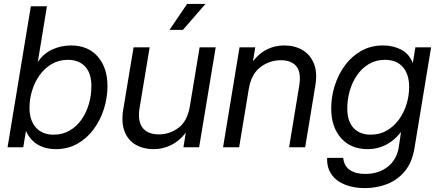

<svg xmlns="http://www.w3.org/2000/svg" viewBox="-20 -760 2264 991"><path d="M267.6 9.8Q215.8 9.8 176.3 -12.7Q136.7 -35.2 114.3 -83.5H113.8L100.1 0H19L139.2 -727.5H222.2L175.3 -440.9H175.8Q206.5 -485.8 252 -505.6Q297.4 -525.4 345.7 -525.4Q434.6 -525.4 484.6 -468Q534.7 -410.6 534.7 -315.9Q534.7 -255.9 516.4 -197.8Q498 -139.6 463.4 -92.8Q428.7 -45.9 379.4 -18.1Q330.1 9.8 267.6 9.8ZM256.8 -64.9Q303.7 -64.9 340.1 -86.4Q376.5 -107.9 401.4 -143.8Q426.3 -179.7 439 -224.4Q451.7 -269 451.7 -315.4Q451.7 -382.8 418.9 -417Q386.2 -451.2 331.1 -451.2Q283.7 -451.2 246.8 -429.4Q210 -407.7 184.3 -371.8Q158.7 -335.9 145.5 -292Q132.3 -248 132.3 -204.1Q132.3 -139.2 165 -102.1Q197.8 -64.9 256.8 -64.9Z M772 9.8Q720.2 9.8 680.7 -12.9Q641.1 -35.6 623 -81.3Q605 -127 616.2 -195.3L669.4 -515.6H752.4L700.2 -201.2Q689.5 -134.3 716.1 -100.3Q742.7 -66.4 800.3 -66.4Q856.9 -66.4 902.3 -101.1Q947.8 -135.7 960.4 -213.9L1010.3 -515.6H1093.3L1007.8 0H926.8L939 -75.2Q905.3 -31.7 863 -11Q820.8 9.8 772 9.8ZM855 -606 945.8 -739.7H1040.5L924.3 -606Z M1263.7 -298.8 1214.4 0H1131.3L1216.3 -515.6H1297.4L1285.6 -443.8Q1318.8 -486.3 1359.6 -505.9Q1400.4 -525.4 1447.3 -525.4Q1500.5 -525.4 1540.8 -502Q1581.1 -478.5 1600.1 -432.4Q1619.1 -386.2 1607.4 -317.4L1555.2 0H1472.2L1524.4 -317.4Q1535.6 -384.3 1510.5 -416.7Q1485.4 -449.2 1429.2 -449.2Q1371.1 -449.2 1323.7 -413.1Q1276.4 -377 1263.7 -298.8Z M1863.8 210.9Q1805.7 210.9 1760.7 193.1Q1715.8 175.3 1691.2 140.4Q1666.5 105.5 1668.5 54.7H1751.5Q1755.4 96.2 1785.2 116.9Q1814.9 137.7 1865.2 137.7Q1935.1 137.7 1981.9 100.3Q2028.8 63 2038.6 -2.9L2049.8 -78.1H2049.3Q2013.7 -33.2 1970.7 -11.7Q1927.7 9.8 1878.4 9.8Q1790 9.8 1739.7 -47.9Q1689.5 -105.5 1689.5 -199.7Q1689.5 -260.3 1707.8 -318.1Q1726.1 -376 1760.7 -422.9Q1795.4 -469.7 1845 -497.6Q1894.5 -525.4 1956.5 -525.4Q2008.8 -525.4 2050 -504.2Q2091.3 -482.9 2110.4 -435.1H2110.8L2124 -515.6H2205.1L2119.6 2.9Q2107.4 79.1 2068.8 124.8Q2030.3 170.4 1976.3 190.7Q1922.4 210.9 1863.8 210.9ZM1893.1 -64.9Q1939.5 -64.9 1976.1 -85.9Q2012.7 -106.9 2038.6 -142.3Q2064.5 -177.7 2078.1 -221.7Q2091.8 -265.6 2091.8 -311.5Q2091.8 -376.5 2059.3 -413.8Q2026.9 -451.2 1967.3 -451.2Q1920.4 -451.2 1884.3 -429.7Q1848.1 -408.2 1823.2 -372.3Q1798.3 -336.4 1785.4 -291.7Q1772.5 -247.1 1772.5 -200.2Q1772.5 -133.3 1805.2 -99.1Q1837.9 -64.9 1893.1 -64.9Z"/></svg>

Font: Inter Display
Style: Italic
Weight: 400
Italic angle: -9.39999°
Designer: Rasmus Andersson
Foundry: rsms
Version: Version 4.000;git-a52131595